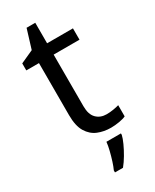

<svg xmlns="http://www.w3.org/2000/svg" viewBox="-223 -718 807 997"><g transform="rotate(-30 180.5 -219.0)"><path d="M264 -62Q284 -62 305 -65.5Q326 -69 339 -73V-6Q325 1 299 5.5Q273 10 249 10Q207 10 171.5 -4.5Q136 -19 114 -55Q92 -91 92 -156V-468H16V-510L93 -545L128 -659H180V-536H335V-468H180V-158Q180 -109 203.5 -85.5Q227 -62 264 -62ZM278 70Q274 88 261.5 115.5Q249 143 232.5 171Q216 199 198 221H150V209Q158 192 166.5 165.5Q175 139 182 110.5Q189 82 191 61H278Z"/></g></svg>

Font: Noto Sans Wancho
Style: Regular
Weight: 400
Designer: Monotype Design Team
Foundry: Monotype Imaging Inc.
Version: Version 2.001; ttfautohint (v1.8.4.7-5d5b)